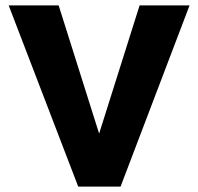

<svg xmlns="http://www.w3.org/2000/svg" viewBox="-20 -687 730 707"><path d="M345 -195 196 -667H12L268 0H424L678 -667H494Z"/></svg>

Font: Maven Pro
Style: Black
Weight: 900
Designer: Joe Prince
Foundry: Joe Prince
Version: Version 1.003